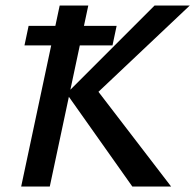

<svg xmlns="http://www.w3.org/2000/svg" viewBox="-20 -678 710 698"><path d="M461 0 222 -338 542 -658H670L308 -316L322 -365L602 0ZM57 0 197 -658H301L161 0ZM69 -513 84 -584H404L389 -513Z"/></svg>

Font: Ysabeau SemiBold
Style: Italic
Weight: 600
Italic angle: -12°
Designer: Christian Thalmann (Catharsis Fonts)
Version: Version 2.002